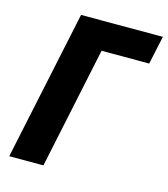

<svg xmlns="http://www.w3.org/2000/svg" viewBox="-107 -799 775 884"><g transform="rotate(15 280.0 -357.0)"><path d="M19 0 170 -714H560L531 -579H304L182 0Z"/></g></svg>

Font: Noto Sans Display Extra
Style: Italic
Weight: 800
Italic angle: -12°
Designer: Monotype Design Team
Foundry: Monotype Imaging Inc.
Version: Version 1.900